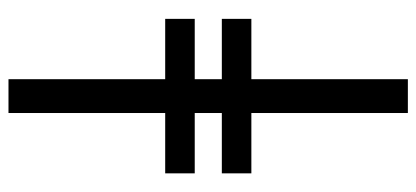

<svg xmlns="http://www.w3.org/2000/svg" viewBox="-287 -489 991 457"><g transform="rotate(-90 208.5 -260.5)"><path d="M24.4 -292.5V-362.8H392.1V-292.5ZM24.4 -157.7V-228H392.1V-157.7ZM248.5 214.8H168V-735.8H248.5Z"/></g></svg>

Font: Charis
Style: Bold
Weight: 700
Designer: Walt Agee, Miriam Martin, Annie Olsen, Victor Gaultney, Lorna Priest, Alan Ward, Bob Hallissy, Martin Hosken, Sharon Cor
Foundry: SIL Global
Version: Version 7.000